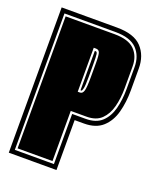

<svg xmlns="http://www.w3.org/2000/svg" viewBox="-115 -662 603 734"><g transform="rotate(20 186.0 -295.5)"><path d="M9 0V-591H234Q304 -591 335 -558Q366 -525 366 -472V-383Q366 -335 355 -294Q344 -253 316.5 -228Q289 -203 241 -203H203V0ZM27 -18H186V-222H241Q283 -222 306.5 -244Q330 -266 339.5 -302.5Q349 -339 349 -383V-472Q349 -517 322 -545Q295 -573 234 -573H27ZM35 -27V-564H234Q291 -564 316 -538.5Q341 -513 341 -472V-383Q341 -342 332 -307.5Q323 -273 301.5 -252Q280 -231 241 -231H177V-27ZM177 -309H186Q197 -309 201 -323.5Q205 -338 205 -378V-435Q205 -470 201 -479Q197 -488 186 -488H177ZM185 -318V-478H189Q194 -478 195.5 -468.5Q197 -459 197 -424V-378Q197 -340 194 -329Q191 -318 189 -318Z"/></g></svg>

Font: Alumni Sans Collegiate One
Style: Regular
Weight: 400
Designer: Robert E. Leuschke
Foundry: Robert E. Leuschke
Version: Version 1.100